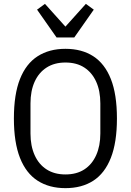

<svg xmlns="http://www.w3.org/2000/svg" viewBox="-20 -963 678 995"><path d="M319 12Q235 12 175 -26.5Q115 -65 83.5 -145Q52 -225 52 -349Q52 -474 83.5 -553.5Q115 -633 175 -671.5Q235 -710 319 -710Q404 -710 463.5 -671.5Q523 -633 554.5 -553.5Q586 -474 586 -349Q586 -225 554.5 -145Q523 -65 463.5 -26.5Q404 12 319 12ZM319 -59Q377 -59 417 -85Q457 -111 478.5 -159Q500 -207 500 -271V-427Q500 -492 478.5 -539.5Q457 -587 417 -613Q377 -639 319 -639Q262 -639 221.5 -613Q181 -587 159.5 -539.5Q138 -492 138 -427V-271Q138 -207 159.5 -159Q181 -111 221.5 -85Q262 -59 319 -59ZM365 -769H273L172 -913L213 -943L319 -825L425 -943L466 -913Z"/></svg>

Font: IBM Plex Sans Condensed
Style: Regular
Weight: 400
Width: 3
Designer: Mike Abbink, Paul van der Laan, Pieter van Rosmalen
Foundry: Bold Monday
Version: Version 3.201